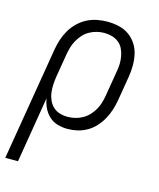

<svg xmlns="http://www.w3.org/2000/svg" viewBox="-138 -608 749 903"><g transform="rotate(15 237.0 -156.5)"><path d="M-26 215 66 -338Q70 -362 78 -386.5Q86 -411 99 -433.5Q112 -456 131.5 -475Q151 -494 174 -506Q197 -518 222.5 -523Q248 -528 272 -528Q301 -528 328 -522Q355 -516 377 -501Q399 -486 414 -463.5Q429 -441 435 -414.5Q441 -388 441 -359.5Q441 -331 436 -302L416 -182Q412 -159 404.5 -135.5Q397 -112 385 -90Q373 -68 355.5 -48.5Q338 -29 315.5 -16Q293 -3 269 2.5Q245 8 221 8Q195 8 171.5 1Q148 -6 131 -22Q114 -38 103.5 -59.5Q93 -81 89 -106L36 215ZM207 -47Q225 -47 243.5 -51.5Q262 -56 279 -65.5Q296 -75 309.5 -89.5Q323 -104 332.5 -121Q342 -138 347 -155.5Q352 -173 355 -191L375 -311Q379 -331 379.5 -350.5Q380 -370 376.5 -388.5Q373 -407 365 -423.5Q357 -440 342.5 -451.5Q328 -463 310 -468Q292 -473 272 -473Q254 -473 236 -468.5Q218 -464 201 -454.5Q184 -445 171 -430.5Q158 -416 148.5 -399Q139 -382 134 -364Q129 -346 126 -329L107 -215Q104 -195 103 -175.5Q102 -156 104.5 -137Q107 -118 115 -100.5Q123 -83 136.5 -70.5Q150 -58 168.5 -52.5Q187 -47 207 -47Z"/></g></svg>

Font: Iosevka SS18 Light
Style: Italic
Weight: 300
Italic angle: -9°
Monospace: yes
Designer: Belleve Invis
Foundry: Belleve Invis
Version: Version 25.1.1; ttfautohint (v1.8.4)